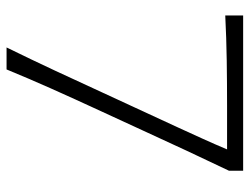

<svg xmlns="http://www.w3.org/2000/svg" viewBox="-106 -638 744 571"><g transform="rotate(90 265.5 -352.0)"><path d="M120.6 0H186Q212.9 -65.4 241.9 -130.6Q271 -195.8 300.3 -259.3L368.2 -406.7Q398.9 -474.1 428.2 -536.6Q457.5 -599.1 487.3 -661.6V-703.6H25.4V-650.4Q92.3 -653.8 159.4 -654.8Q226.6 -655.8 293 -655.8H423.8Q408.2 -618.7 391.4 -581.8Q374.5 -544.9 357.4 -507.3L255.4 -286.6Q223.1 -216.3 189.5 -144Q155.8 -71.8 120.6 0Z"/></g></svg>

Font: Pinar VF
Style: Regular
Weight: 300
Designer: Amin Abedi
Version: Version 2.000